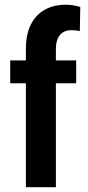

<svg xmlns="http://www.w3.org/2000/svg" viewBox="-20 -780 365 800"><path d="M212.9 0H87.9V-576.7Q87.9 -636.2 108.2 -677Q128.4 -717.8 165.8 -739Q203.1 -760.3 254.4 -760.3Q270.5 -760.3 285.4 -757.8Q300.3 -755.4 314.5 -751L312.5 -649.9Q306.2 -652.3 296.6 -653.3Q287.1 -654.3 277.3 -654.3Q256.8 -654.3 242.4 -645.3Q228 -636.2 220.5 -618.9Q212.9 -601.6 212.9 -576.7ZM297.4 -528.3V-433.1H22.5V-528.3Z"/></svg>

Font: Roboto Condensed SemiBold
Style: Regular
Weight: 600
Designer: Christian Robertson
Foundry: Google
Version: Version 3.008; 2023